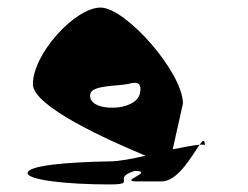

<svg xmlns="http://www.w3.org/2000/svg" viewBox="-20 -732 655 508"><path d="M53 -274C53 -256 155 -244 269 -244C347 -244 272 -260 337 -280C391 -278 292 -252 342 -252H408C451 -252 489 -322 508 -349C493 -348 467 -343 437 -337L464 -458C464 -540 313 -712 246 -712C179 -712 67 -590 67 -509C67 -450 269 -360 365 -320C331 -312 295 -305 269 -305C155 -303 53 -294 53 -274ZM219 -484C224 -507 293 -504 320 -510C346 -518 356 -510 350 -484C345 -462 314 -447 277 -447C238 -447 214 -462 219 -484ZM508 -349C517 -350 522 -349 522 -347C522 -365 517 -362 508 -349Z"/></svg>

Font: Ampere
Style: Cnd
Weight: 400
Version: Version 1